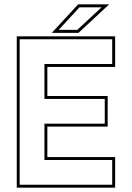

<svg xmlns="http://www.w3.org/2000/svg" viewBox="-20 -868 610 888"><path d="M57.5 0V-700H512.5V-558.5H199V-424H478V-282.5H199V-141.5H512.5V0ZM71 -13.5H499V-128H185.5V-296H464.5V-410.5H185.5V-572H499V-686.5H71ZM219.5 -716 341.5 -848H485L343 -716ZM251.5 -730H337.5L449.5 -834H347.5Z"/></svg>

Font: Tourney Thin Thin
Style: Regular
Weight: 250
Version: Version 1.015